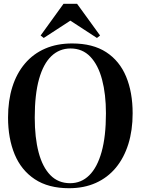

<svg xmlns="http://www.w3.org/2000/svg" viewBox="-20 -982 743 1014"><path d="M345 12Q235.5 12 163.8 -35.5Q92 -83 57.2 -167.2Q22.5 -251.5 22.5 -361Q22.5 -450.5 45.2 -522.8Q68 -595 111.8 -646.5Q155.5 -698 218.2 -725.2Q281 -752.5 361 -752.5Q470 -752.5 540.8 -706.5Q611.5 -660.5 646 -577.5Q680.5 -494.5 680.5 -383.5Q680.5 -294 657.8 -221.2Q635 -148.5 591.8 -96.2Q548.5 -44 486.2 -16Q424 12 345 12ZM350.5 -14.5Q409 -14.5 451.2 -56Q493.5 -97.5 516.5 -179.5Q539.5 -261.5 539.5 -383.5Q539.5 -484.5 519 -561.8Q498.5 -639 457 -682.5Q415.5 -726 352.5 -726Q294 -726 251.5 -685.8Q209 -645.5 186.2 -564.5Q163.5 -483.5 163.5 -361Q163.5 -255 184 -177.2Q204.5 -99.5 246 -57Q287.5 -14.5 350.5 -14.5ZM211 -781.5 194.5 -794.5 315.5 -962H387L508.5 -794.5L492 -781.5L351.5 -873Z"/></svg>

Font: Merriweather 144pt SemiBold
Style: Regular
Weight: 600
Version: Version 2.100